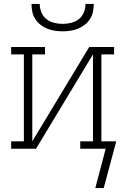

<svg xmlns="http://www.w3.org/2000/svg" viewBox="-20 -760 640 981"><path d="M300 -600Q280 -600 260 -603Q240 -606 221.5 -613.5Q203 -621 187 -633.5Q171 -646 160 -663Q149 -680 145 -700Q141 -720 141 -740H183Q183 -718 191.5 -697Q200 -676 217 -662.5Q234 -649 256 -643.5Q278 -638 300 -638Q322 -638 344 -643.5Q366 -649 383 -662.5Q400 -676 408.5 -697Q417 -718 417 -740H459Q459 -720 455 -700Q451 -680 440 -663Q429 -646 413 -633.5Q397 -621 378.5 -613.5Q360 -606 340 -603Q320 -600 300 -600ZM510 201H467L520 0H390V-38H455V-482L164 0H37V-38H102V-482H37V-520H210V-482H145V-38L436 -520H563V-482H498V-38H574Z"/></svg>

Font: Iosevka Etoile Extralight
Style: Regular
Weight: 200
Designer: Belleve Invis
Foundry: Belleve Invis
Version: Version 22.1.2; ttfautohint (v1.8.4)